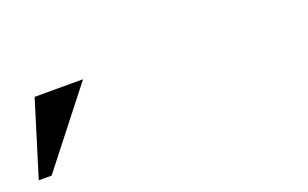

<svg xmlns="http://www.w3.org/2000/svg" viewBox="-37 -843 675 421"><g transform="rotate(-20 300.0 -632.5)"><path d="M167 -720 30 -545H0L54 -720Z"/></g></svg>

Font: Brygada 1918 SemiBold
Style: Italic
Weight: 600
Italic angle: -8°
Designer: Mateusz Machalski | Borys Kosmynka | Przemek Hoffer
Foundry: NIEPODLEGLA 2018
Version: Version 3.006